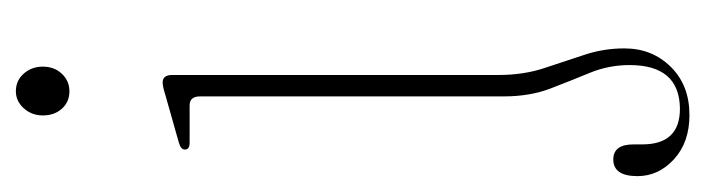

<svg xmlns="http://www.w3.org/2000/svg" viewBox="-354 -310 889 242"><g transform="rotate(-90 91.0 -189.5)"><path d="M96.5 -547Q83 -547 74.5 -556.5Q66 -566 66 -580.5Q66 -594.5 75 -604.5Q84 -614.5 96.5 -614.5Q110 -614.5 118.8 -604.5Q127.5 -594.5 127.5 -580.5Q127.5 -566 118.5 -556.5Q109.5 -547 96.5 -547ZM117 -6Q117 25 125.5 51Q134 77 142.2 101.5Q150.5 126 150.5 152.5Q150.5 187.5 127.2 211Q104 234.5 66.5 234.5Q32 234.5 10.8 215Q-10.5 195.5 -10.5 169Q-10.5 138.5 10.5 138.5Q29.5 138.5 29.5 164V175Q29.5 222.5 74.5 222.5Q129.5 222 129.5 159Q129.5 133 119.8 109.2Q110 85.5 100 59.5Q90 33.5 90 0.5V-382.5Q90 -395.5 78.5 -395.5H31.5Q23 -395.5 23 -401.5Q23 -406.5 31.5 -409L91.5 -426Q102.5 -429.5 107.5 -429.5Q117 -429.5 117 -417.5Z"/></g></svg>

Font: Fraunces 144pt S050 Thin
Style: Regular
Weight: 100
Version: Version 1.000; ttfautohint (v1.8.3)